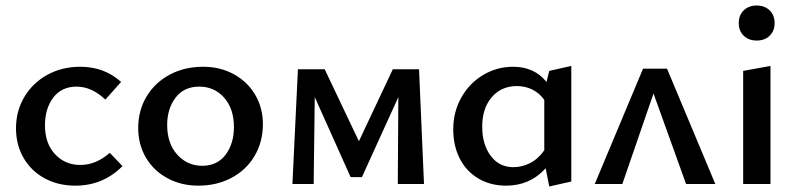

<svg xmlns="http://www.w3.org/2000/svg" viewBox="-20 -667 2898 696"><path d="M38 -202Q38 -265 68.5 -316Q99 -367 152 -396Q205 -425 271 -425Q358 -425 419 -370L362 -306Q312 -353 258 -353Q203 -353 173 -313Q143 -273 143 -213Q143 -147 179.5 -108Q216 -69 271 -69Q328 -69 378 -113L424 -65Q354 6 253 6Q191 6 142 -20.5Q93 -47 65.5 -94.5Q38 -142 38 -202Z M481 -203Q481 -267 511.5 -317.5Q542 -368 595.5 -396.5Q649 -425 716 -425Q778 -425 827.5 -398Q877 -371 905 -323.5Q933 -276 933 -217Q933 -153 903 -102Q873 -51 819.5 -22.5Q766 6 699 6Q637 6 587 -21Q537 -48 509 -95.5Q481 -143 481 -203ZM828 -206Q828 -273 792.5 -313Q757 -353 702 -353Q647 -353 616.5 -313Q586 -273 586 -214Q586 -147 622.5 -106.5Q659 -66 713 -66Q768 -66 798 -106.5Q828 -147 828 -206Z M1422 0 1424 -315 1292 -25H1251L1121 -315L1117 0H1040L1060 -416H1157L1281 -155L1404 -416H1499L1517 0Z M2051 -428V-9L1971 9L1958 -57Q1901 6 1815 6Q1758 6 1714 -20Q1670 -46 1646.5 -92.5Q1623 -139 1623 -198Q1623 -261 1652 -313Q1681 -365 1731 -395Q1781 -425 1840 -425Q1917 -425 1961 -370L1971 -410ZM1953 -122V-305Q1935 -330 1909.5 -342.5Q1884 -355 1854 -355Q1797 -355 1762.5 -314.5Q1728 -274 1728 -208Q1728 -144 1758.5 -102.5Q1789 -61 1841 -61Q1872 -61 1901 -75.5Q1930 -90 1953 -122Z M2467 0 2349 -328 2236 0H2136L2311 -418H2398L2573 0Z M2658 -583Q2658 -612 2676 -629.5Q2694 -647 2723 -647Q2752 -647 2770 -629.5Q2788 -612 2788 -583Q2788 -555 2770 -537.5Q2752 -520 2723 -520Q2694 -520 2676 -537.5Q2658 -555 2658 -583ZM2674 -410 2773 -428V0H2674Z"/></svg>

Font: Ysabeau Infant Semibold
Style: Regular
Weight: 600
Designer: Christian Thalmann (Catharsis Fonts)
Version: Version 0.003